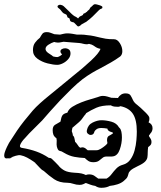

<svg xmlns="http://www.w3.org/2000/svg" viewBox="-28 -774 766 915"><path d="M455 121Q446 121 439 118.5Q432 116 426 112Q413 110 402.5 106Q392 102 381 98Q375 101 368 104Q361 107 351 107Q336 107 321.5 102Q307 97 293 97Q255 97 230 80Q205 63 181 41Q171 36 163 27Q155 18 146 9L144 7Q142 6 140 2L132 -4Q116 -15 101 -23Q86 -31 71 -34Q61 -36 46.5 -31.5Q32 -27 21 -22L33 -24Q11 -16 9 -16L8 -15Q7 -15 9 -16L14 -19L21 -22L5 -19Q-8 -18 -8 -33Q-8 -40 -5 -49Q-1 -61 5 -73.5Q11 -86 15 -93Q37 -128 53.5 -152Q70 -176 87.5 -198Q105 -220 128 -247Q142 -263 163 -282Q184 -301 209 -321Q234 -342 261.5 -364Q289 -386 315 -408Q367 -449 405.5 -485Q444 -521 451 -541Q437 -544 430 -548.5Q423 -553 416.5 -557.5Q410 -562 396 -565Q390 -563 386 -563Q377 -563 368 -565.5Q359 -568 350 -569Q328 -571 311.5 -572Q295 -573 275 -575Q268 -574 261.5 -572.5Q255 -571 248 -571Q243 -571 238.5 -572Q234 -573 230 -574Q217 -570 203 -561Q189 -552 189 -541Q189 -531 201 -522Q206 -518 213 -514Q220 -510 225 -505Q237 -502 245 -502Q248 -502 255 -505.5Q262 -509 268 -515Q260 -522 260 -529Q260 -536 267 -540Q274 -544 283 -544Q292 -544 300 -538.5Q308 -533 308 -519Q308 -505 297.5 -492.5Q287 -480 272 -472.5Q257 -465 245 -465Q226 -465 198.5 -472Q171 -479 150 -494.5Q129 -510 129 -535Q129 -557 139 -570.5Q149 -584 162 -594Q168 -605 174 -613Q180 -621 195 -621Q205 -621 213.5 -617.5Q222 -614 231 -611Q238 -610 244.5 -610Q251 -610 258 -609Q267 -611 275.5 -613Q284 -615 293 -615Q305 -615 316.5 -613Q328 -611 339 -609Q350 -609 361.5 -609Q373 -609 384 -607Q407 -605 421.5 -601.5Q436 -598 449 -595Q461 -592 476 -589.5Q491 -587 516 -587Q531 -587 543 -568.5Q555 -550 555 -530Q555 -514 545 -505Q523 -489 500 -476Q477 -463 453 -450Q431 -439 410 -426.5Q389 -414 366 -397Q339 -376 312 -349.5Q285 -323 259 -296Q234 -269 211.5 -244Q189 -219 173 -200Q157 -183 133.5 -160.5Q110 -138 92 -117Q82 -107 76 -98Q70 -89 68 -83Q67 -81 67 -78Q67 -70 78 -69Q114 -63 145 -52Q176 -41 204 -22Q213 -22 219 -17Q228 -9 235 -1.5Q242 6 249 13L251 15Q253 17 254 19Q266 32 281 39.5Q296 47 325 49Q348 50 359.5 52.5Q371 55 381 60Q389 57 396 57Q412 57 422 64Q432 71 440 77H480Q494 69 504 55.5Q514 42 526.5 29Q539 16 558 11Q580 5 593.5 -14Q607 -33 613.5 -57.5Q620 -82 622 -106Q624 -130 624 -147Q624 -204 605 -232Q586 -260 546 -268Q540 -265 535 -265Q526 -265 517.5 -266Q509 -267 502 -271L500 -272Q457 -272 431 -260.5Q405 -249 383 -235Q380 -229 374 -223Q361 -203 348.5 -192Q336 -181 317 -165L314 -149Q316 -143 317.5 -138.5Q319 -134 319 -129Q324 -125 326 -118Q328 -111 329 -104L330 -98Q335 -94 339.5 -87Q344 -80 348 -75Q352 -71 355 -70Q361 -72 364 -72Q372 -72 378.5 -67.5Q385 -63 390 -58H432Q441 -58 452.5 -65Q464 -72 473.5 -80Q483 -88 484 -92Q484 -95 483 -98Q482 -101 482 -105Q482 -122 491 -126.5Q500 -131 510 -138V-142Q506 -144 502.5 -145Q499 -146 496 -147Q484 -153 484 -161Q468 -164 455 -164Q440 -164 432 -158Q424 -152 422 -147Q419 -131 404 -131Q397 -131 390.5 -137Q384 -143 386 -153Q391 -179 413.5 -190Q436 -201 455 -201Q478 -201 503 -194Q528 -187 539 -167L542 -164Q548 -158 550.5 -146Q553 -134 553 -119Q553 -91 543 -62Q533 -33 512 -29Q508 -28 504 -28Q500 -28 495 -28H479Q468 -28 460.5 -21.5Q453 -15 443.5 -8Q434 -1 417 -1Q402 -1 393 -7Q384 -13 376 -21Q351 -22 326.5 -26.5Q302 -31 277 -46Q265 -54 256.5 -55Q248 -56 243 -75Q241 -86 242 -95.5Q243 -105 241 -115Q230 -123 226.5 -132Q223 -141 223 -154Q223 -172 234 -179Q245 -186 258 -193L260 -194Q264 -217 270 -225Q276 -233 293 -237Q299 -254 317.5 -265.5Q336 -277 359 -286Q382 -295 403.5 -301Q425 -307 437 -311Q442 -313 448.5 -315Q455 -317 462 -317Q473 -317 483 -314Q493 -311 503 -308Q511 -308 518.5 -307.5Q526 -307 533 -307H534Q540 -317 549 -323Q558 -329 570 -329Q588 -329 594 -319.5Q600 -310 605.5 -297.5Q611 -285 626 -274Q630 -271 643 -259.5Q656 -248 668 -235.5Q680 -223 682 -218Q684 -215 684 -207Q684 -203 683 -199Q682 -195 680 -191Q699 -182 699 -163Q699 -148 688 -137L685 -132Q682 -130 682 -128.5Q682 -127 682 -125Q687 -118 690.5 -111.5Q694 -105 694 -97Q694 -88 689 -82.5Q684 -77 678 -73Q677 -66 676.5 -59.5Q676 -53 676 -48Q676 -35 674.5 -24.5Q673 -14 663.5 -4Q654 6 628 18Q603 30 594.5 38Q586 46 584.5 53Q583 60 579.5 68.5Q576 77 561 89Q549 99 531.5 104.5Q514 110 495 112Q488 116 478 118.5Q468 121 455 121ZM344 -648Q342 -648 334 -657Q326 -666 324 -667Q313 -669 309 -672Q305 -675 304 -684Q304 -686 300.5 -688Q297 -690 294 -691L290 -702Q289 -705 281.5 -707.5Q274 -710 269 -716Q261 -726 259.5 -728Q258 -730 257 -730.5Q256 -731 249 -737Q246 -740 246 -743Q246 -747 251 -749.5Q256 -752 261 -751Q269 -750 275.5 -744.5Q282 -739 303 -718Q306 -715 311.5 -709.5Q317 -704 320 -702L327 -697Q329 -696 334 -693.5Q339 -691 344 -686Q350 -695 357 -697.5Q364 -700 367 -703Q369 -709 372 -710Q375 -711 379 -712Q379 -712 379.5 -712.5Q380 -713 380 -714Q381 -716 383 -716Q385 -716 387 -719Q391 -724 394.5 -726Q398 -728 401 -735Q403 -739 405 -740Q407 -741 410 -744Q412 -747 416.5 -750.5Q421 -754 425 -754Q431 -754 446.5 -749Q462 -744 460 -739Q460 -735 458 -734Q447 -730 443.5 -725.5Q440 -721 431 -713Q421 -703 413 -695Q405 -687 383 -670Q381 -669 374.5 -665.5Q368 -662 363 -659Q359 -657 357 -654.5Q355 -652 351 -650Q347 -648 344 -648Z"/></svg>

Font: Are You Serious
Style: Regular
Weight: 400
Designer: Robert E. Leuschke
Foundry: Robert E. Leuschke
Version: Version 1.100